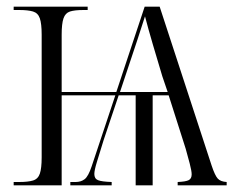

<svg xmlns="http://www.w3.org/2000/svg" viewBox="-20 -556 704 576"><path d="M21 0V-10H37Q64 -10 79 -14.5Q94 -19 99.5 -35Q105 -51 105 -84V-452Q105 -485 99.5 -501Q94 -517 79 -521.5Q64 -526 37 -526H21V-536H243V-526H231Q204 -526 190 -521.5Q176 -517 170.5 -501Q165 -485 165 -452V-280H329L414 -536H459L615 -59Q625 -29 633.5 -20Q642 -11 660 -10V0H513V-10Q537 -11 546 -15.5Q555 -20 555 -33Q555 -43 549 -66Q543 -89 537 -110L486 -270H438V0H387V-270H336L291 -136Q278 -94 270.5 -69.5Q263 -45 263 -34Q263 -20 274 -15.5Q285 -11 315 -10V0H191V-10H207Q223 -10 234 -18.5Q245 -27 255 -57L326 -270H165V0ZM340 -280H483L467 -327Q454 -370 439 -421Q424 -472 415 -507Q407 -482 392.5 -437.5Q378 -393 356 -328Z"/></svg>

Font: Noto Serif Display Condensed Light
Style: Regular
Weight: 300
Width: 3
Designer: Monotype Design Team
Foundry: Monotype Imaging Inc.
Version: Version 2.009